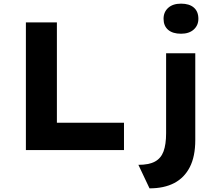

<svg xmlns="http://www.w3.org/2000/svg" viewBox="-20 -823 1221 1053"><path d="M122 0V-700H292V-150H660V0ZM800 210 739 81Q797 81 830 63Q863 45 877 7Q891 -31 891 -93V-531H1051V-55Q1051 35 1021 93.5Q991 152 935.5 181Q880 210 800 210ZM973 -638Q927 -638 902 -659.5Q877 -681 877 -720Q877 -757 902.5 -780Q928 -803 973 -803Q1018 -803 1043 -781.5Q1068 -760 1068 -720Q1068 -684 1042.5 -661Q1017 -638 973 -638Z"/></svg>

Font: Lexend Exa
Style: Bold
Weight: 700
Designer: Bonnie Shaver-Troup, Thomas Jockin
Foundry: Lexend
Version: Version 1.007